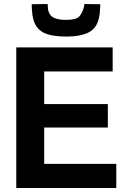

<svg xmlns="http://www.w3.org/2000/svg" viewBox="-20 -936 623 956"><path d="M61 0V-700H541V-580H200V-418H517V-301H200V-120H559V0ZM309 -754Q255 -754 218 -765Q181 -776 161 -805.5Q141 -835 139 -889Q138 -895 138 -901.5Q138 -908 138 -915L217 -916Q218 -912 218 -905Q218 -871 238.5 -854Q259 -837 309 -837Q359 -837 375 -854.5Q391 -872 399 -905Q400 -908 400 -916L479 -915Q479 -908 479 -901.5Q479 -895 478 -889Q475 -812 435 -783Q395 -754 309 -754Z"/></svg>

Font: Georama SemiBold
Style: Regular
Weight: 600
Designer: Jean-Baptiste Levee
Foundry: Production Type
Version: Version 1.000